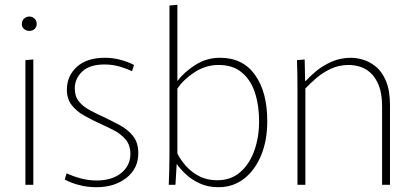

<svg xmlns="http://www.w3.org/2000/svg" viewBox="-20 -771 1727 801"><path d="M103 -642Q90 -642 80.5 -650Q71 -658 71 -671Q71 -685 80.5 -693.5Q90 -702 103 -702Q115 -702 124 -693.5Q133 -685 133 -671Q133 -658 124 -650Q115 -642 103 -642ZM86 -520 119 -523V0H86Z M382 10Q346 10 312 1.5Q278 -7 250 -22L258 -48Q283 -36 316 -27Q349 -18 383 -18Q447 -18 485.5 -49Q524 -80 524 -129Q524 -165 504.5 -188.5Q485 -212 454 -228Q423 -244 389 -259Q357 -274 327.5 -291Q298 -308 278.5 -333.5Q259 -359 259 -397Q259 -454 300.5 -492Q342 -530 418 -530Q450 -530 482.5 -521.5Q515 -513 539 -500L531 -474Q510 -484 480 -493Q450 -502 416 -502Q354 -502 323 -472.5Q292 -443 292 -402Q292 -369 309 -348Q326 -327 353.5 -312Q381 -297 412 -283Q446 -267 479.5 -249Q513 -231 535 -203.5Q557 -176 557 -132Q557 -68 507.5 -29Q458 10 382 10Z M891 10Q848 10 814 -5.5Q780 -21 756 -43.5Q732 -66 718 -86H717L712 0H684Q685 -27 686 -59.5Q687 -92 687 -125V-748L720 -751V-434H721Q749 -471 795.5 -500.5Q842 -530 898 -530Q993 -530 1044 -458.5Q1095 -387 1095 -266Q1095 -184 1069 -122Q1043 -60 997.5 -25Q952 10 891 10ZM886 -19Q944 -19 983 -53.5Q1022 -88 1041.5 -144Q1061 -200 1061 -265Q1061 -331 1043.5 -384.5Q1026 -438 988.5 -469Q951 -500 892 -500Q838 -500 791.5 -469.5Q745 -439 720 -401V-131Q732 -106 754.5 -80Q777 -54 810 -36.5Q843 -19 886 -19Z M1221 -395Q1221 -433 1220.5 -462Q1220 -491 1219 -520L1251 -523L1253 -433H1255Q1273 -453 1300.5 -475.5Q1328 -498 1364.5 -514Q1401 -530 1445 -530Q1467 -530 1494.5 -522Q1522 -514 1548 -493Q1574 -472 1590.5 -432.5Q1607 -393 1607 -331V0H1574V-327Q1574 -380 1560.5 -414Q1547 -448 1526 -467Q1505 -486 1481 -493Q1457 -500 1436 -500Q1394 -500 1360 -484Q1326 -468 1299.5 -445Q1273 -422 1254 -402V0H1221Z"/></svg>

Font: Murecho ExtraLight
Style: Regular
Weight: 200
Designer: Neil Summerour
Foundry: Positype
Version: Version 1.010; ttfautohint (v1.8.3)